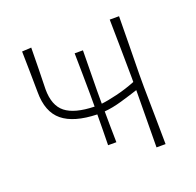

<svg xmlns="http://www.w3.org/2000/svg" viewBox="-95 -596 713 697"><g transform="rotate(-20 262.0 -248.0)"><path d="M234 -67.5Q234.5 -100.5 235 -128.8Q235.5 -157 235.5 -186Q146 -188.5 102.8 -224Q59.5 -259.5 59.5 -336Q59 -374.5 58.5 -414Q58 -453.5 57 -494L93 -496Q92.5 -455 91.8 -415Q91 -375 90 -336Q90 -273 124.8 -245.5Q159.5 -218 236 -216Q236 -219.5 236 -223V-267Q235.5 -307.5 235.2 -343.5Q235 -379.5 234 -422.5H266Q265.5 -380 265 -344Q264.5 -308 264 -266.5V-223Q264 -220 264 -217Q287.5 -219.5 325 -228.5Q362.5 -237.5 398.5 -252V-271Q398 -332 397.2 -385Q396.5 -438 395.5 -494H431.5Q431 -438 430.2 -385Q429.5 -332 428.5 -271V-221Q429.5 -160.5 430.2 -108.5Q431 -56.5 431.5 0H396.5Q397 -56.5 397.5 -108.2Q398 -160 398.5 -220.5Q369.5 -211 332.5 -200.2Q295.5 -189.5 264.5 -187Q264.5 -157.5 265 -129Q265.5 -100.5 266 -67.5Z"/></g></svg>

Font: Commissioner Loud Thin
Style: Regular
Weight: 100
Designer: Kostas Bartsokas
Foundry: Kostas Bartsokas
Version: Version 1.000; ttfautohint (v1.8.3)